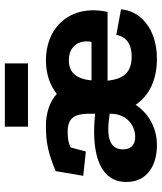

<svg xmlns="http://www.w3.org/2000/svg" viewBox="44 -718 684 813"><g transform="rotate(-90 386.5 -312.0)"><path d="M524 -536V-634H256V-536ZM753 -142 645 -162C640 -135 622 -97 553 -97C488 -97 458 -129 451 -199H742C747 -221 749 -242 749 -262C748 -379 663 -460 537 -460C479 -460 432 -443 395 -414C362 -444 314 -460 261 -460C187 -460 147 -451 68 -419L48 -302L151 -291L168 -355C189 -366 210 -368 237 -368C310 -368 311 -313 311 -267V-252C288 -254 262 -256 237 -256C134 -256 22 -230 22 -119C22 -25 101 10 177 10C261 10 317 -33 349 -80C389 -20 459 10 543 10C673 10 747 -62 753 -142ZM615 -267H452C458 -327 482 -363 537 -363C601 -363 625 -315 615 -267ZM160 -134C160 -183 200 -196 246 -196C267 -196 290 -193 311 -190V-187C311 -115 258 -82 213 -82C174 -82 160 -105 160 -134Z"/></g></svg>

Font: Zilla Slab Bold
Style: Regular
Weight: 700
Designer: Typotheque.com
Foundry: Typotheque type foundry
Version: Version 1.3; 2018